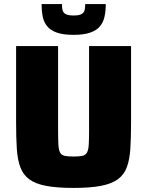

<svg xmlns="http://www.w3.org/2000/svg" viewBox="-20 -914 722 942"><path d="M341 8Q259 8 206.5 -2Q154 -12 124 -34Q94 -56 80 -93Q66 -130 62.5 -184.5Q59 -239 59 -313V-688H265V-276Q265 -231 266.5 -205Q268 -179 274.5 -166Q281 -153 297 -149.5Q313 -146 341 -146Q369 -146 384.5 -149.5Q400 -153 407 -166Q414 -179 415.5 -205Q417 -231 417 -276V-688H623V-313Q623 -239 619.5 -184.5Q616 -130 602 -93Q588 -56 557.5 -34Q527 -12 474.5 -2Q422 8 341 8ZM341 -743Q290 -743 259 -754Q228 -765 211.5 -785Q195 -805 189.5 -833Q184 -861 184 -894H284Q284 -878 286.5 -865.5Q289 -853 301 -845.5Q313 -838 341 -838Q369 -838 381 -845.5Q393 -853 395.5 -865.5Q398 -878 398 -894H499Q499 -861 493 -833Q487 -805 470.5 -785Q454 -765 422.5 -754Q391 -743 341 -743Z"/></svg>

Font: Saira Thin ExtraBold
Style: Regular
Weight: 800
Version: Version 1.101